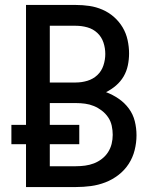

<svg xmlns="http://www.w3.org/2000/svg" viewBox="-20 -755 640 775"><path d="M85 0V-173H26V-251H85V-735H286Q314 -735 341 -731Q368 -727 393.5 -716Q419 -705 440 -686.5Q461 -668 475 -644.5Q489 -621 495 -593.5Q501 -566 501 -539Q501 -515 496 -491Q491 -467 479 -446.5Q467 -426 448.5 -410Q430 -394 408 -383Q435 -373 459 -356.5Q483 -340 500 -317Q517 -294 524 -266Q531 -238 531 -209Q531 -179 523.5 -149Q516 -119 499.5 -93.5Q483 -68 458.5 -49Q434 -30 405.5 -19Q377 -8 347 -4Q317 0 286 0ZM286 -422Q310 -422 333 -429Q356 -436 373 -452Q390 -468 397.5 -491Q405 -514 405 -537Q405 -561 397.5 -583.5Q390 -606 373 -622Q356 -638 333 -644.5Q310 -651 286 -651H181V-422ZM181 -84H286Q305 -84 323.5 -86.5Q342 -89 359 -95.5Q376 -102 391 -113.5Q406 -125 416 -140.5Q426 -156 430.5 -174Q435 -192 435 -211Q435 -229 431 -247.5Q427 -266 416.5 -281.5Q406 -297 391 -308.5Q376 -320 359 -327Q342 -334 323.5 -336.5Q305 -339 286 -339H181V-251H300V-173H181Z"/></svg>

Font: Iosevka Custom Medium Extended
Style: Regular
Weight: 500
Width: 7
Monospace: yes
Designer: Belleve Invis
Foundry: Belleve Invis
Version: Version 11.2.4; ttfautohint (v1.8.4)